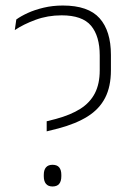

<svg xmlns="http://www.w3.org/2000/svg" viewBox="-20 -668 476 695"><path d="M191 -203 149 -192.5V-229L182.5 -237.5Q236 -252 271 -274.2Q306 -296.5 323.5 -330.5Q341 -364.5 341 -413.5V-467Q341 -537.5 309.5 -575Q278 -612.5 203 -612.5Q152.5 -612.5 108.5 -596.2Q64.5 -580 33.5 -559L39 -597.5Q55.5 -609.5 80.5 -621Q105.5 -632.5 138 -640.2Q170.5 -648 207.5 -648Q299.5 -648 340.5 -602Q381.5 -556 381.5 -469.5V-414Q381.5 -354.5 360.5 -313.8Q339.5 -273 297.2 -246.5Q255 -220 191 -203ZM170 7Q154.5 7 146.5 -2.5Q138.5 -12 138.5 -30V-35Q138.5 -53 146.5 -62.2Q154.5 -71.5 170 -71.5Q186.5 -71.5 194.2 -62.2Q202 -53 202 -35V-30Q202 -12 194.2 -2.5Q186.5 7 170 7Z"/></svg>

Font: Anek Malayalam ExtraLight
Style: Regular
Weight: 250
Version: Version 1.003